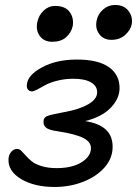

<svg xmlns="http://www.w3.org/2000/svg" viewBox="-20 -743 550 771"><path d="M426.8 -583Q396 -583 378.7 -606Q361.3 -628.9 368.2 -661.1Q373.5 -687 394.3 -705.1Q415 -723.1 441.9 -723.1Q477.5 -723.1 495.8 -699.5Q514.2 -675.8 508.8 -645Q504.4 -622.6 482.7 -602.8Q460.9 -583 426.8 -583ZM189.9 -575.2Q157.2 -575.2 140.1 -598.1Q123 -621.1 129.9 -654.8Q135.7 -682.1 155.5 -700.7Q175.3 -719.2 201.2 -719.2Q241.7 -719.2 259.5 -695.3Q277.3 -671.4 272 -638.2Q265.6 -610.8 244.9 -593Q224.1 -575.2 189.9 -575.2ZM199.2 7.8Q117.7 7.8 64.5 -24.2Q11.2 -56.2 14.2 -105Q15.1 -121.6 25.1 -133.3Q35.2 -145 48.8 -145Q57.6 -145 65.9 -137Q74.2 -128.9 84 -117.7Q93.8 -106.4 107.4 -95.2Q121.1 -84 147 -75.9Q172.9 -67.9 207 -67.9Q270.5 -67.9 307.9 -91.6Q345.2 -115.2 345.2 -147.9Q345.7 -173.3 314 -189.2Q282.2 -205.1 211.9 -215.8Q176.3 -220.7 164.8 -230.5Q153.3 -240.2 154.8 -256.8Q155.3 -271 169.4 -276.9Q183.6 -282.7 229 -291Q235.4 -292.5 238.8 -293Q298.8 -303.7 334.2 -324.2Q369.6 -344.7 370.1 -371.1Q370.6 -397.9 345.2 -412.4Q319.8 -426.8 274.9 -426.8Q240.2 -426.8 209.7 -418.9Q179.2 -411.1 162.1 -401.4Q145 -391.6 130.1 -383.8Q115.2 -376 108.9 -376Q97.7 -376 92 -383.8Q86.4 -391.6 87.9 -402.8Q90.3 -440.9 148.4 -472.4Q206.5 -503.9 289.1 -503.9Q375.5 -503.9 418.9 -472.2Q462.4 -440.4 460 -383.8Q457.5 -342.8 421.9 -307.6Q386.2 -272.5 321.8 -256.8Q379.9 -247.6 407 -220.7Q434.1 -193.8 432.1 -147.9Q430.7 -105 398.4 -69.1Q366.2 -33.2 313.2 -12.7Q260.3 7.8 199.2 7.8Z"/></svg>

Font: Shantell Sans Normal
Style: Italic
Weight: 400
Italic angle: -11.31°
Designer: Stephen Nixon, Anya Danilova, Shantell Martin
Foundry: Arrow Type
Version: Version 1.006;[559af2be0]